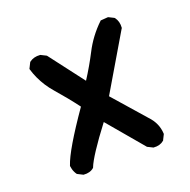

<svg xmlns="http://www.w3.org/2000/svg" viewBox="-98 -607 696 702"><g transform="rotate(-20 250.0 -255.5)"><path d="M110.8 -0.5 91.3 -10.3 89.8 -11.2 88.9 -12.2Q85.4 -17.1 82.8 -22.7Q80.1 -28.3 78.6 -34.2Q77.1 -40 76.2 -46.4V-47.4L76.7 -48.8Q94.2 -102.5 188 -237.3Q154.3 -282.2 115.7 -326.2Q102.1 -341.8 91.3 -358.4Q80.6 -375 72.3 -392.8Q64 -410.6 58.6 -429.2L58.1 -431.2L59.1 -433.1L68.8 -452.6L69.8 -454.1L70.8 -455.1Q87.9 -467.8 111.8 -465.8H112.8L113.8 -465.3L133.3 -455.6L134.8 -454.6L135.7 -453.6L237.8 -319.8Q267.1 -365.2 291.5 -412.6Q318.4 -465.3 362.3 -507.3L363.8 -508.8H365.7L391.1 -510.7H392.6L394 -510.3L413.6 -500.5L415 -499.5L416 -498.5Q428.7 -481.4 426.8 -457.5V-456.1L425.8 -455.1L297.4 -237.8L405.8 -114.3Q436.5 -82.5 438.5 -41.5V-39.6L438 -38.6L428.2 -19L427.7 -17.6L426.8 -17.1Q411.1 -3.9 387.2 -5.9H386.2L385.3 -6.3L365.7 -16.1L364.3 -16.6L363.8 -17.6L247.1 -155.8Q208 -104.5 184.6 -68.6Q161.1 -32.7 153.8 -13.7L153.3 -12.2L152.3 -11.2Q144.5 -4.4 134.5 -1.7Q124.5 1 112.8 0H111.8Z"/></g></svg>

Font: NaikaiFont
Style: SemiBold
Weight: 600
Version: Version 1.89